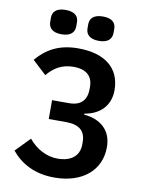

<svg xmlns="http://www.w3.org/2000/svg" viewBox="-98 -974 797 1055"><g transform="rotate(10 300.0 -447.0)"><path d="M279.1 12.1C436.4 12.1 535.5 -73.2 535.5 -202.1C535.5 -301.1 468.4 -349.4 381.4 -356.9V-362.6C465.6 -375.7 522.4 -430.4 522.4 -517.4C522.4 -639.6 438.2 -709.9 285.9 -709.9C181.8 -709.9 111.9 -671.5 55.8 -605.5L133.2 -533.4C169.4 -577.4 213.8 -605.5 278.8 -605.5C350.5 -605.5 386.4 -571.7 386.4 -513.1V-500.4C386.4 -438.9 354.8 -404.5 288.7 -404.5H193.9V-299.4H290.5C365.8 -299.4 399.5 -267.4 399.5 -207.4V-193.2C399.5 -131.4 356.2 -93.4 279.1 -93.4C218.4 -93.4 160.5 -123.2 116.8 -176.1L38.7 -95.9C89.8 -33.4 166.9 12.1 279.1 12.1ZM109 -827.4C109 -795.5 128.6 -769.9 181.5 -769.9C235.1 -769.9 254.3 -795.5 254.3 -827.4V-849.4C254.3 -881.4 235.1 -905.9 181.5 -905.9C128.6 -905.9 109 -881.4 109 -849.4ZM317.1 -827.4C317.1 -795.5 336.6 -769.9 390.3 -769.9C443.2 -769.9 462.4 -795.5 462.4 -827.4V-849.4C462.4 -881.4 443.2 -905.9 390.3 -905.9C336.6 -905.9 317.1 -881.4 317.1 -849.4Z"/></g></svg>

Font: Margiela Mono SemiBold
Style: Regular
Weight: 600
Designer: Mike Abbink, Paul van der Laan, Pieter van Rosmalen
Foundry: Bold Monday
Version: Version 2.003 2021